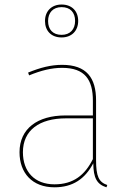

<svg xmlns="http://www.w3.org/2000/svg" viewBox="-20 -813 564 843"><path d="M250.4 -793.1C206.3 -793.1 177.6 -764.1 177.6 -720.6C177.6 -677.6 205.1 -648.6 250.4 -648.6C294.6 -648.6 323.3 -677.6 323.3 -721.1C323.3 -764.1 295.7 -793.1 250.4 -793.1ZM250.4 -781.7C288.6 -781.7 309.7 -758.6 309.7 -721.1C309.7 -684.3 288 -660 250.4 -660C212.3 -660 191.1 -683.1 191.1 -720.6C191.1 -757.4 212.8 -781.7 250.4 -781.7ZM401.8 -110V-372C401.8 -471.4 360.1 -528.3 252.7 -528.3C204.1 -528.3 157.1 -516.4 103.4 -494.3L107.8 -482C160.7 -503.7 206.7 -515.1 252.7 -515.1C353.6 -515.1 387.8 -462.1 387.8 -370.7V-306.1H267.3C144.3 -306.1 65.7 -248.1 65.7 -144.6C65.7 -53.8 121.3 9.4 219.1 9.4C299.7 9.4 353.3 -27.5 389.6 -96.2C390.1 -30.9 405.8 -3.7 447.4 9.4L451 -0.7C413.6 -13.3 401.8 -39.1 401.8 -110ZM219.1 -3.7C131.3 -3.7 80.6 -60 80.6 -144.6C80.6 -241 152.6 -293.4 269.8 -293.4H387.8V-114.5C352.8 -44.3 302.3 -3.7 219.1 -3.7Z"/></svg>

Font: Fira Sans Hair
Style: Regular
Weight: 100
Designer: bBox Type GmbH & Carrois Corporate GbR & Edenspiekermann AG
Foundry: bBox Type GmbH & Carrois Corporate GbR & Edenspiekermann AG
Version: Version 4.300;PS 004.300;hotconv 1.0.88;makeotf.lib2.5.64775